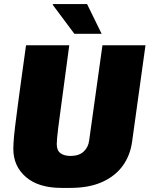

<svg xmlns="http://www.w3.org/2000/svg" viewBox="-20 -907 730 937"><path d="M280 10Q168 10 106.5 -43Q45 -96 45 -181Q45 -194 46 -208.5Q47 -223 48.5 -242.5Q50 -262 53.5 -288.5Q57 -315 61.5 -351Q66 -387 72.5 -435Q79 -483 87.5 -545Q96 -607 107 -686H318Q303 -574 292.5 -495.5Q282 -417 275 -365.5Q268 -314 264 -282Q260 -250 258.5 -232Q257 -214 257 -203Q257 -173 275 -159.5Q293 -146 324 -146Q365 -146 388 -167Q411 -188 415 -221L480 -686H690L625 -218Q616 -149 579 -98Q542 -47 478 -18.5Q414 10 323 10ZM343 -742 237 -884 239 -887H405L476 -742Z"/></svg>

Font: Chivo Medium Black
Style: Italic
Weight: 900
Italic angle: -8.05°
Version: Version 2.002